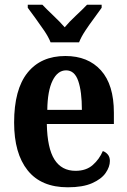

<svg xmlns="http://www.w3.org/2000/svg" viewBox="-20 -786 541 816"><path d="M268 10Q155 10 97.5 -62Q40 -134 40 -265Q40 -406 97 -477Q154 -548 258 -548Q354 -548 409 -487Q464 -426 464 -307V-259H179Q181 -156 211.5 -108Q242 -60 301 -60Q346 -60 374 -84.5Q402 -109 417 -144Q429 -140 438 -129.5Q447 -119 447 -102Q447 -77 429 -51Q411 -25 371.5 -7.5Q332 10 268 10ZM328 -319Q328 -397 312.5 -442Q297 -487 261 -487Q225 -487 203.5 -443.5Q182 -400 181 -319ZM195 -606Q186 -629 168 -655.5Q150 -682 131 -708Q112 -734 98 -753V-766H160Q178 -747 206.5 -720Q235 -693 255 -670Q274 -693 303 -720Q332 -747 350 -766H412V-753Q399 -734 379.5 -708Q360 -682 342.5 -655.5Q325 -629 316 -606Z"/></svg>

Font: Noto Serif Hebrew Condensed
Style: Bold
Weight: 700
Width: 3
Designer: Monotype Design Team
Foundry: Monotype Imaging Inc.
Version: Version 2.004; ttfautohint (v1.8.4.7-5d5b)